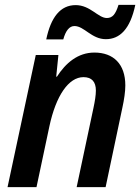

<svg xmlns="http://www.w3.org/2000/svg" viewBox="-20 -769 577 789"><path d="M170 -607H240C250 -643 265 -662 286 -662C326 -662 356 -608 415 -608C472 -608 515 -649 536 -749H467C455 -710 442 -695 419 -695C383 -695 351 -748 291 -748C228 -748 189 -698 170 -607ZM11 0H130L183 -250C210 -376 262 -452 323 -452C357 -452 374 -433 374 -397C374 -378 370 -353 364 -325L295 0H414L483 -327C490 -359 495 -392 495 -418C495 -506 446 -553 368 -553C300 -553 250 -510 214 -454H211L220 -543H127Z"/></svg>

Font: Noto Sans SemiCondensed SemiBold
Style: Italic
Weight: 600
Width: 4
Italic angle: -12°
Designer: Monotype Design Team
Foundry: Monotype Imaging Inc.
Version: Version 2.013